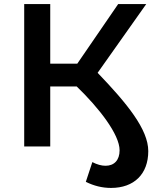

<svg xmlns="http://www.w3.org/2000/svg" viewBox="-20 -720 769 944"><path d="M99 0H227V-295H357C467 -189 568 -59 568 19C568 68 541 95 499 95C479 95 457 89 434 77L402 174C442 194 483 204 526 204C639 204 709 136 709 23C709 -84 605 -211 460 -362L699 -700H561L360 -407H227V-700H99Z"/></svg>

Font: Chess Sans SemiBold
Style: Regular
Weight: 600
Designer: Wolf Bōese
Foundry: Wolf Bōese
Version: Version 7.223;Glyphs 3.3 (3306)